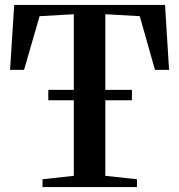

<svg xmlns="http://www.w3.org/2000/svg" viewBox="-20 -763 730 783"><path d="M281 -46V-705L141.5 -697L78 -478H21L38 -743H653L669.5 -478H612L550 -697L409.5 -705V-46L538.5 -32V0H153.5V-32ZM518 -396.5V-354H177V-396.5Z"/></svg>

Font: Merriweather 96pt SemiBold
Style: Regular
Weight: 600
Version: Version 2.100